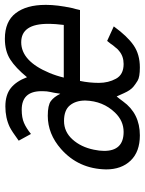

<svg xmlns="http://www.w3.org/2000/svg" viewBox="76 -650 588 780"><g transform="rotate(-90 370.0 -260.0)"><path d="M151.9 -172.9Q147 -149.9 147 -130.9Q147 -51.8 224.1 -51.8Q269 -51.8 302.7 -86.9Q349.6 -135.7 351.6 -207.5Q351.6 -246.1 332 -270Q312.5 -293.9 268.6 -293.9Q224.6 -293.9 193.6 -259.5Q162.6 -225.1 151.9 -172.9ZM446.3 -444.3Q484.4 -490.7 518.6 -512.5Q552.7 -534.2 602.5 -534.2Q672.9 -534.2 706.5 -490.2Q740.2 -446.3 740.2 -369.1V-366.2Q740.2 -321.8 727.5 -262.2Q727.5 -260.7 726.8 -258.5Q726.1 -256.3 725.1 -252.7Q724.1 -249 723.1 -245.4Q722.2 -241.7 720.9 -235.8Q719.7 -230 719.2 -229H431.2Q423.3 -190.9 423.3 -152.3Q423.3 -113.8 440.2 -82.8Q457 -51.8 500 -51.8Q531.7 -51.8 553.2 -70.3Q560.5 -76.2 562.5 -78.9Q564.5 -81.5 567.9 -85.7Q571.3 -89.8 573.2 -91.8Q575.2 -93.8 578.1 -98.1Q581.1 -102.5 582 -104Q590.8 -114.3 593.8 -118.7L652.8 -91.8Q612.8 -36.6 575.9 -11.2Q539.1 14.2 485.8 14.2Q446.8 14.2 431.9 4.9Q417 -4.4 408.2 -11.7Q393.6 -23.4 381.6 -50.3Q369.6 -77.1 368.2 -80.1Q359.4 -69.8 348.1 -54.2Q298.8 14.2 210 14.2Q143.6 14.2 107.7 -23.2Q71.8 -60.5 71.8 -122.6Q73.7 -234.9 154.8 -306.2Q215.8 -359.9 289.6 -359.9Q332.5 -359.9 349.4 -347.4Q366.2 -335 378.9 -309.1Q379.9 -311 381.3 -322.5Q382.8 -334 386.2 -348.6Q389.6 -363.3 389.6 -381.3V-385.3Q389.6 -465.8 314 -465.8Q282.2 -465.8 260.7 -456.5Q239.3 -447.3 215.8 -428.2L188.5 -478Q226.6 -505.9 244.1 -514.6Q281.2 -532.2 327.6 -532.2Q374 -532.2 401.9 -510.3Q429.7 -488.3 446.3 -444.3ZM444.8 -294.9H658.7Q663.1 -332 663.1 -351.1V-357.4Q663.6 -467.8 588.4 -467.8Q511.7 -467.8 463.9 -353.5Q452.1 -325.2 444.8 -294.9Z"/></g></svg>

Font: Tuffy
Style: Italic
Weight: 400
Italic angle: -12°
Designer: Thatcher Ulrich, Karoly Barta and Michael Everson
Version: Version 001.271